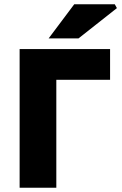

<svg xmlns="http://www.w3.org/2000/svg" viewBox="-20 -880 570 900"><path d="M72 0V-650H496V-506H244V0ZM208 -700 328 -860H518L528 -842L348 -700Z"/></svg>

Font: Source Sans 3 Black
Style: Regular
Weight: 900
Designer: Paul D. Hunt
Foundry: Adobe
Version: Version 3.046;hotconv 1.0.118;makeotfexe 2.5.65603